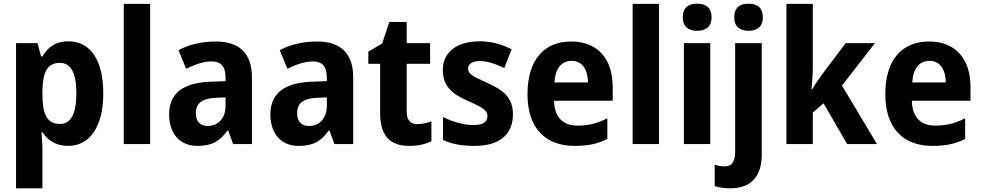

<svg xmlns="http://www.w3.org/2000/svg" viewBox="-20 -781 5323 1041"><path d="M351 -557C282 -557 241 -527 210 -475H203L183 -547H67V240H210V27C210 -1 207 -33 205 -64H210C238 -22 281 10 350 10C464 10 540 -91 540 -274C540 -457 469 -557 351 -557ZM305 -440C365 -440 394 -385 394 -274C394 -165 365 -109 305 -109C234 -109 210 -163 210 -269V-289C212 -392 237 -440 305 -440Z M794 0V-760H651V0Z M1152 -556C1072 -556 1003 -539 948 -509L989 -408C1038 -432 1085 -448 1127 -448C1176 -448 1203 -423 1203 -360V-341L1120 -338C973 -332 897 -275 897 -161C897 -55 956 10 1050 10C1131 10 1172 -16 1214 -74H1217L1244 0H1346V-363C1346 -491 1277 -556 1152 -556ZM1153 -251 1203 -253V-206C1203 -138 1161 -98 1106 -98C1067 -98 1042 -120 1042 -167C1042 -219 1072 -248 1153 -251Z M1701 -556C1621 -556 1552 -539 1497 -509L1538 -408C1587 -432 1634 -448 1676 -448C1725 -448 1752 -423 1752 -360V-341L1669 -338C1522 -332 1446 -275 1446 -161C1446 -55 1505 10 1599 10C1680 10 1721 -16 1763 -74H1766L1793 0H1895V-363C1895 -491 1826 -556 1701 -556ZM1702 -251 1752 -253V-206C1752 -138 1710 -98 1655 -98C1616 -98 1591 -120 1591 -167C1591 -219 1621 -248 1702 -251Z M2242 -108C2205 -108 2185 -130 2185 -176V-435H2312V-547H2185V-662H2091L2052 -545L1977 -501V-435H2041V-169C2041 -36 2102 10 2199 10C2249 10 2287 0 2319 -15V-123C2294 -114 2268 -108 2242 -108Z M2761 -161C2761 -250 2712 -291 2625 -330C2539 -369 2518 -380 2518 -409C2518 -435 2541 -450 2582 -450C2621 -450 2670 -434 2714 -412L2754 -514C2698 -542 2644 -557 2581 -557C2460 -557 2381 -501 2381 -402C2381 -316 2428 -273 2514 -235C2602 -197 2623 -181 2623 -151C2623 -120 2599 -103 2546 -103C2497 -103 2433 -120 2382 -147V-22C2433 1 2485 10 2553 10C2691 10 2761 -54 2761 -161Z M3077 -556C2931 -556 2840 -458 2840 -270C2840 -86 2937 10 3095 10C3171 10 3223 -2 3273 -28V-140C3219 -112 3172 -100 3111 -100C3029 -100 2986 -148 2984 -235H3302V-308C3302 -465 3218 -556 3077 -556ZM3080 -451C3138 -451 3167 -403 3168 -334H2986C2991 -413 3026 -451 3080 -451Z M3553 0V-760H3410V0Z M3760 -761C3713 -761 3682 -741 3682 -687C3682 -635 3714 -614 3760 -614C3805 -614 3838 -635 3838 -687C3838 -741 3806 -761 3760 -761ZM3831 -547H3688V0H3831Z M3961 -687C3961 -635 3993 -614 4039 -614C4083 -614 4116 -635 4116 -687C4116 -741 4084 -761 4039 -761C3992 -761 3961 -741 3961 -687ZM3940 240C4058 240 4110 168 4110 59V-547H3966V41C3966 102 3943 121 3910 121C3890 121 3874 118 3855 112V228C3878 236 3911 240 3940 240Z M4387 -425V-760H4244V0H4387V-171L4445 -221L4573 0H4735L4545 -317L4724 -547H4565L4437 -377C4421 -355 4397 -320 4384 -297H4380C4384 -336 4387 -386 4387 -425Z M5017 -556C4871 -556 4780 -458 4780 -270C4780 -86 4877 10 5035 10C5111 10 5163 -2 5213 -28V-140C5159 -112 5112 -100 5051 -100C4969 -100 4926 -148 4924 -235H5242V-308C5242 -465 5158 -556 5017 -556ZM5020 -451C5078 -451 5107 -403 5108 -334H4926C4931 -413 4966 -451 5020 -451Z"/></svg>

Font: Noto Sans Thai Looped SemiCondensed
Style: Bold
Weight: 700
Width: 4
Designer: Sasikarn Vongin, Ben Mitchell
Foundry: The Fontpad Ltd
Version: Version 1.001